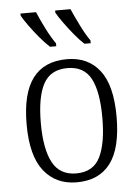

<svg xmlns="http://www.w3.org/2000/svg" viewBox="-55 -809 622 861"><g transform="rotate(-5 256.5 -378.0)"><path d="M256 10Q162 10 108 -58.5Q54 -127 54 -268Q54 -408 105.5 -476Q157 -544 259 -544Q354 -544 406.5 -476.5Q459 -409 459 -268Q459 -126 407.5 -58Q356 10 256 10ZM257 -30Q334 -30 364.5 -92Q395 -154 395 -268Q395 -387 363.5 -445.5Q332 -504 258 -504Q182 -504 150 -445Q118 -386 118 -268Q118 -152 150.5 -91Q183 -30 257 -30ZM344 -606Q324 -624 300.5 -652.5Q277 -681 256.5 -709.5Q236 -738 226 -756V-766H295Q310 -732 331 -689.5Q352 -647 372 -619V-606ZM189 -606Q169 -624 145 -652.5Q121 -681 100.5 -709.5Q80 -738 70 -756V-766H140Q154 -732 175.5 -689.5Q197 -647 217 -619V-606Z"/></g></svg>

Font: Noto Serif SemiCondensed Light
Style: Regular
Weight: 300
Width: 4
Designer: Monotype Design Team
Foundry: Monotype Imaging Inc.
Version: Version 2.013